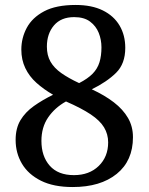

<svg xmlns="http://www.w3.org/2000/svg" viewBox="-20 -744 599 774"><path d="M273 10Q196 10 145 -15.5Q94 -41 68.5 -84Q43 -127 43 -180Q43 -227 62.5 -259.5Q82 -292 116.5 -316.5Q151 -341 194 -362Q156 -384 127 -410Q98 -436 82 -469.5Q66 -503 66 -544Q66 -591 88 -632Q110 -673 158 -698.5Q206 -724 285 -724Q350 -724 394.5 -702Q439 -680 462 -641Q485 -602 485 -551Q485 -487 448 -450.5Q411 -414 350 -384Q402 -360 439 -331.5Q476 -303 496 -268.5Q516 -234 516 -191Q516 -96 450.5 -43Q385 10 273 10ZM278 -38Q340 -38 378 -75Q416 -112 416 -170Q416 -203 399.5 -230.5Q383 -258 345.5 -283Q308 -308 246 -335Q201 -310 174 -270.5Q147 -231 147 -176Q147 -114 180.5 -76Q214 -38 278 -38ZM299 -409Q334 -427 353.5 -447Q373 -467 381 -493Q389 -519 389 -553Q389 -584 378 -611.5Q367 -639 343 -657Q319 -675 279 -675Q226 -675 197.5 -641.5Q169 -608 169 -556Q169 -521 183.5 -495.5Q198 -470 227 -449.5Q256 -429 299 -409Z"/></svg>

Font: ET Text
Style: Regular
Weight: 470
Designer: Monotype Design Team
Foundry: Monotype Imaging Inc.
Version: Version 2.009